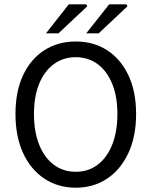

<svg xmlns="http://www.w3.org/2000/svg" viewBox="-20 -861 704 893"><path d="M332 12Q250 12 186.5 -30Q123 -72 87.5 -149Q52 -226 52 -331Q52 -436 87.5 -511.5Q123 -587 186.5 -627.5Q250 -668 332 -668Q415 -668 478 -627.5Q541 -587 577 -511.5Q613 -436 613 -331Q613 -226 577 -149Q541 -72 478 -30Q415 12 332 12ZM332 -62Q391 -62 434.5 -95Q478 -128 502 -188.5Q526 -249 526 -331Q526 -412 502 -471Q478 -530 434.5 -562.5Q391 -595 332 -595Q274 -595 230 -562.5Q186 -530 162 -471Q138 -412 138 -331Q138 -249 162 -188.5Q186 -128 230 -95Q274 -62 332 -62ZM194 -706 300 -841H381L386 -832L252 -706ZM381 -706 488 -841H568L573 -832L439 -706Z"/></svg>

Font: Source Sans 3 ExtraLight
Style: Regular
Weight: 400
Version: Version 3.052;hotconv 1.1.0;makeotfexe 2.6.0